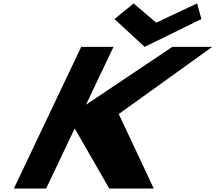

<svg xmlns="http://www.w3.org/2000/svg" viewBox="-20 -1098 1256 1118"><path d="M875.4 0 671.5 -434 1215.7 -825H983.2L480.6 -488L640.8 -825H452.8L60.6 0H248.6L415 -350L616.4 0ZM1152.7 -987 1127.7 -1078 889.4 -966 758.1 -1078 646.8 -987 822.3 -825Z"/></svg>

Font: Hussar
Style: BdSuprExtOblFive
Weight: 700
Foundry: Cannot Into Space Fonts
Version: Version 2.00